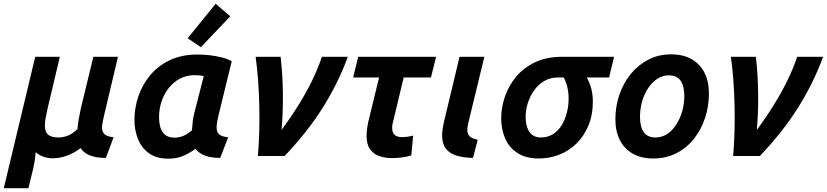

<svg xmlns="http://www.w3.org/2000/svg" viewBox="-40 -824 4367 1014"><path d="M-20 170 146 -524H276L212 -254Q206 -228 201.5 -204Q197 -180 197 -160.5Q197 -141 203.5 -127Q210 -113 226 -105.5Q242 -98 271 -98Q291 -98 315.5 -106.5Q340 -115 369 -142Q371 -168 376 -196Q381 -224 387 -252L453 -524H583L511 -220Q503 -188 499.5 -161.5Q496 -135 508.5 -119Q521 -103 560 -99L519 10Q483 10 456.5 3.5Q430 -3 412.5 -15Q395 -27 386 -42Q352 -16 314 -2Q276 12 239 12Q212 12 189 3.5Q166 -5 148 -20Q147 1 144 21Q141 41 134 72L110 170Z M850 14Q785 14 745.5 -15.5Q706 -45 688 -91.5Q670 -138 670 -190Q670 -253 690.5 -314.5Q711 -376 752.5 -426Q794 -476 856.5 -506Q919 -536 1002 -536Q1034 -536 1066 -532.5Q1098 -529 1128.5 -521.5Q1159 -514 1184 -501L1115 -219Q1110 -199 1107 -182Q1104 -165 1104 -151Q1104 -126 1118 -114Q1132 -102 1165 -99L1123 10Q1072 10 1040.5 -3Q1009 -16 992 -38Q969 -20 933 -3Q897 14 850 14ZM882 -97Q907 -97 929.5 -107Q952 -117 974 -136Q975 -156 977.5 -179.5Q980 -203 986 -226L1036 -422Q1025 -425 1011.5 -426Q998 -427 987 -427Q944 -427 909 -408Q874 -389 849.5 -357Q825 -325 812.5 -286Q800 -247 800 -206Q800 -176 807 -151.5Q814 -127 832 -112Q850 -97 882 -97ZM1021 -575 951 -622 1099 -804 1176 -738Z M1322 0Q1327 -57 1329 -124.5Q1331 -192 1329.5 -263Q1328 -334 1323 -401Q1318 -468 1310 -524H1442Q1453 -429 1454 -328Q1455 -227 1447 -138Q1498 -207 1538.5 -272.5Q1579 -338 1609.5 -401Q1640 -464 1660 -524H1797Q1771 -453 1737 -384.5Q1703 -316 1661.5 -250.5Q1620 -185 1570 -122.5Q1520 -60 1463 0Z M2031 11Q1993 11 1962.5 0Q1932 -11 1914 -36.5Q1896 -62 1896 -106Q1896 -128 1900 -154Q1904 -180 1912 -209L1962 -415H1825L1852 -524H2263L2236 -415H2092L2039 -194Q2036 -184 2033.5 -172Q2031 -160 2031 -148Q2031 -126 2043 -113Q2055 -100 2084 -100Q2098 -100 2112.5 -102Q2127 -104 2142 -108L2132 -3Q2108 4 2082.5 7.5Q2057 11 2031 11Z M2458 10Q2408 9 2371.5 -2Q2335 -13 2315 -38.5Q2295 -64 2295 -108Q2295 -125 2298 -145Q2301 -165 2306 -186L2387 -524H2518L2435 -182Q2432 -169 2430 -158.5Q2428 -148 2428 -137Q2428 -117 2440 -104.5Q2452 -92 2483 -86Z M2806 13Q2738 13 2693.5 -15.5Q2649 -44 2628 -92.5Q2607 -141 2607 -200Q2607 -256 2626.5 -313.5Q2646 -371 2685.5 -418.5Q2725 -466 2785.5 -495Q2846 -524 2928 -524H3203L3177 -415H3059Q3076 -383 3083.5 -352.5Q3091 -322 3091 -288Q3091 -216 3067 -159.5Q3043 -103 3003 -64.5Q2963 -26 2912 -6.5Q2861 13 2806 13ZM2816 -98Q2853 -98 2880.5 -115.5Q2908 -133 2926 -162Q2944 -191 2953.5 -228Q2963 -265 2963 -303Q2963 -335 2956.5 -363Q2950 -391 2937 -415H2908Q2866 -415 2834 -396Q2802 -377 2780 -345.5Q2758 -314 2747 -278Q2736 -242 2736 -207Q2736 -177 2744 -152Q2752 -127 2770 -112.5Q2788 -98 2816 -98Z M3410 13Q3346 13 3301 -13Q3256 -39 3233 -85.5Q3210 -132 3210 -194Q3210 -262 3231 -323.5Q3252 -385 3291 -433Q3330 -481 3384 -509Q3438 -537 3504 -537Q3569 -537 3613.5 -511Q3658 -485 3681 -439Q3704 -393 3704 -330Q3704 -263 3683.5 -201Q3663 -139 3625 -91Q3587 -43 3532.5 -15Q3478 13 3410 13ZM3422 -98Q3449 -98 3472.5 -110Q3496 -122 3514.5 -143.5Q3533 -165 3546.5 -193Q3560 -221 3567 -252.5Q3574 -284 3574 -317Q3574 -369 3554.5 -397.5Q3535 -426 3492 -426Q3465 -426 3442 -414Q3419 -402 3400 -380.5Q3381 -359 3367.5 -331Q3354 -303 3347 -271.5Q3340 -240 3340 -207Q3340 -155 3359.5 -126.5Q3379 -98 3422 -98Z M3832 0Q3837 -57 3839 -124.5Q3841 -192 3839.5 -263Q3838 -334 3833 -401Q3828 -468 3820 -524H3952Q3963 -429 3964 -328Q3965 -227 3957 -138Q4008 -207 4048.5 -272.5Q4089 -338 4119.5 -401Q4150 -464 4170 -524H4307Q4281 -453 4247 -384.5Q4213 -316 4171.5 -250.5Q4130 -185 4080 -122.5Q4030 -60 3973 0Z"/></svg>

Font: Ubuntu Sans
Style: Bold Italic
Weight: 700
Italic angle: -13.5°
Designer: Dalton Maag Ltd
Foundry: Dalton Maag Ltd
Version: Version 1.006